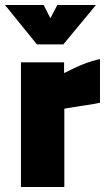

<svg xmlns="http://www.w3.org/2000/svg" viewBox="-29 -750 438 770"><path d="M0 0ZM55 -500H228V-457Q315 -502 372 -513V-338Q341 -331 295 -325Q287 -324 245 -317L229 -314V0H55ZM146 -730 173 -677 201 -730H356L225 -572H119L-9 -730Z"/></svg>

Font: Cairo Black
Style: Regular
Weight: 900
Designer: Mohamed Gaber, the designers of Titillium
Foundry: Kief Type Foundry
Version: Version 2.009; ttfautohint (v1.5.33-1714) -l 8 -r 50 -G 200 